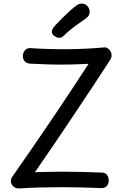

<svg xmlns="http://www.w3.org/2000/svg" viewBox="-20 -1044 693 1077"><path d="M149 -687Q129 -688 118.5 -700.5Q108 -713 108 -730Q109 -749 120 -762Q131 -775 150 -774Q256 -767 360 -768Q464 -769 564 -778Q575 -779 584.5 -773Q594 -767 600 -756.5Q606 -746 606 -733.5Q606 -721 598 -708Q553 -639 503 -563Q453 -487 399 -406.5Q345 -326 289 -243Q233 -160 176 -78Q204 -79 231 -79.5Q258 -80 285 -80.5Q312 -81 339 -81Q392 -81 445 -79.5Q498 -78 550 -76Q570 -76 580 -63Q590 -50 590 -30Q589 -12 579 -0.5Q569 11 549 11Q494 9 440.5 7.5Q387 6 332 6Q271 6 209 7.5Q147 9 85 13Q68 13 56 3Q44 -7 41.5 -22.5Q39 -38 48 -51Q100 -126 138.5 -181.5Q177 -237 207.5 -282Q238 -327 266 -368Q294 -409 324 -454Q354 -499 391 -555Q428 -611 477 -686Q420 -683 364.5 -682Q309 -681 255.5 -682.5Q202 -684 149 -687ZM313 -832Q299 -832 285 -842Q271 -852 271 -866Q271 -876 277 -885Q283 -894 290 -902Q308 -921 329.5 -942.5Q351 -964 372 -983Q393 -1002 407 -1012Q416 -1019 424.5 -1021.5Q433 -1024 440 -1024Q452 -1024 462 -1017Q472 -1010 477.5 -1000Q483 -990 483 -978Q483 -955 462 -941Q441 -927 403.5 -899.5Q366 -872 337 -843Q326 -832 313 -832Z"/></svg>

Font: Playpen Sans
Style: Regular
Weight: 400
Designer: Laura Meseguer, Veronika Burian, José Scaglione, Kostas Bartsokas, Vera Evstafieva, Tom Grace, Yorlmar Campos
Foundry: TypeTogether
Version: Version 2.000